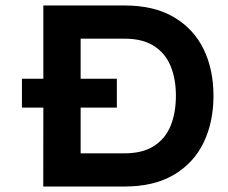

<svg xmlns="http://www.w3.org/2000/svg" viewBox="-20 -680 831 700"><path d="M434.7 -660Q541.7 -660 613.8 -617.5Q686 -575 722.2 -501Q758.3 -427 758.3 -331Q758.3 -234 722 -159.5Q685.7 -85 613.5 -42.5Q541.3 0 434.3 0H137.7L138 -287.7H60V-393H138V-660ZM274 -121H434.3Q500 -121 541.3 -147.7Q582.7 -174.3 602 -221.3Q621.3 -268.3 621.3 -331Q621.3 -392 602.2 -438.8Q583 -485.7 541.5 -512.3Q500 -539 434.7 -539H274V-393H406V-287.7H274Z"/></svg>

Font: Nata Sans
Style: Regular
Weight: 400
Designer: Daniel Uzquiano Cruz
Version: Version 1.001